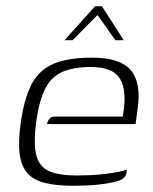

<svg xmlns="http://www.w3.org/2000/svg" viewBox="-20 -589 492 616"><path d="M216 7Q161 7 124.5 -2Q88 -11 68 -33.5Q48 -56 43 -96Q38 -136 47 -198Q58 -274 81.5 -319Q105 -364 151 -384Q197 -404 276 -404Q365 -404 399 -364.5Q433 -325 422 -243L415 -191H131Q133 -201 138.5 -208Q144 -215 158 -215H374L378 -245Q385 -310 361 -342Q337 -374 271 -374Q216 -374 180.5 -358.5Q145 -343 125.5 -305.5Q106 -268 96 -198Q87 -128 96.5 -91Q106 -54 137.5 -40Q169 -26 226 -26Q246 -26 269.5 -27Q293 -28 317 -31Q341 -34 359.5 -37.5Q378 -41 387 -45L386 -35Q385 -27 378.5 -19.5Q372 -12 353 -7Q328 0 293 3.5Q258 7 216 7ZM187 -460 285 -569H307L377 -460H350L293 -541L213 -460Z"/></svg>

Font: Genos Light
Style: Italic
Weight: 300
Italic angle: -8°
Designer: Robert E. Leuschke
Foundry: Robert E. Leuschke
Version: Version 1.010